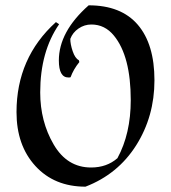

<svg xmlns="http://www.w3.org/2000/svg" viewBox="-20 -686 642 721"><path d="M301 15Q184 15 113 -62.5Q42 -140 42 -265Q42 -469 190 -603L202 -595Q131 -492 131 -339Q131 -230 181.5 -143.5Q232 -57 322 -57Q381 -57 421 -92Q471 -184 471 -310Q471 -475 408 -552Q374 -594 323 -594Q297 -594 275 -579Q253 -564 244 -540Q244 -520 253 -493.5Q262 -467 276 -460L278 -453Q256 -426 245 -396Q243 -395 237 -395Q201 -395 201 -459Q201 -567 313 -666Q435 -666 497.5 -593Q560 -520 560 -384.5Q560 -249 491.5 -140.5Q423 -32 301 15Z"/></svg>

Font: Almendra SC
Style: Regular
Weight: 400
Designer: Ana Sanfelippo
Foundry: Ana Sanfelippo
Version: Version 1.002